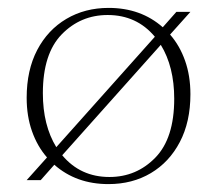

<svg xmlns="http://www.w3.org/2000/svg" viewBox="-20 -456 550 486"><path d="M47.5 0 99 -57.5Q74.5 -85.5 61 -123.8Q47.5 -162 47.5 -208.5Q47.5 -278.5 74.2 -329.5Q101 -380.5 148 -408.2Q195 -436 255 -436Q336.5 -436 392 -387L426.5 -426H462L410.5 -368.5Q435 -340.5 448.5 -302.2Q462 -264 462 -217.5Q462 -147.5 435.2 -96.5Q408.5 -45.5 361.8 -17.8Q315 10 254.5 10Q173 10 117.5 -39L83 0ZM88.5 -220Q88.5 -139 122.5 -83.5L372 -363Q326 -418 252.5 -418Q184 -418 136.2 -369Q88.5 -320 88.5 -220ZM257 -8Q325.5 -8 373.2 -57Q421 -106 421 -206Q421 -287 387 -342.5L137.5 -63Q183.5 -8 257 -8Z"/></svg>

Font: Newsreader 16pt ExtraLight
Style: Regular
Weight: 275
Designer: Hugues Gentile
Foundry: Production Type
Version: Version 1.003; ttfautohint (v1.8.3)